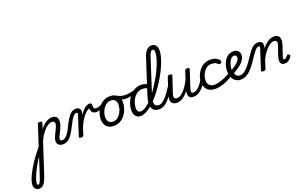

<svg xmlns="http://www.w3.org/2000/svg" viewBox="-450 -2010 5623 3521"><g transform="rotate(-20 2362.0 -250.0)"><path d="M-187 634Q-208 634 -230 623Q-252 612 -266.5 588.5Q-281 565 -281 527Q-281 490 -265 440Q-249 390 -218.5 328.5Q-188 267 -145 197.5Q-102 128 -47.5 52.5Q7 -23 70 -101L194 -483Q201 -503 210.5 -509Q220 -515 239 -515Q270 -515 278.5 -505.5Q287 -496 280 -476L246 -373Q281 -420 319.5 -452.5Q358 -485 397.5 -502Q437 -519 477 -519Q516 -519 540.5 -506.5Q565 -494 577.5 -469.5Q590 -445 590 -411Q590 -373 578.5 -335.5Q567 -298 550.5 -262.5Q534 -227 517 -195Q500 -163 488.5 -136.5Q477 -110 477 -91Q477 -74 489 -66Q501 -58 523 -58Q537 -58 543.5 -46.5Q550 -35 547.5 -20.5Q545 -6 533.5 5.5Q522 17 501 17Q452 17 422 -10Q392 -37 392 -82Q392 -109 403 -141Q414 -173 430.5 -206.5Q447 -240 464 -273.5Q481 -307 492 -337Q503 -367 503 -392Q503 -414 489 -427Q475 -440 445 -440Q414 -440 379.5 -420Q345 -400 309.5 -364Q274 -328 241 -278.5Q208 -229 180 -169L-16 432Q-41 510 -66.5 554Q-92 598 -120.5 616Q-149 634 -187 634ZM-175 559Q-166 559 -158.5 553Q-151 547 -142 531Q-133 515 -121.5 485.5Q-110 456 -95 409L14 73Q-25 133 -58 189.5Q-91 246 -116.5 297Q-142 348 -159.5 392Q-177 436 -186.5 469.5Q-196 503 -196 526Q-196 542 -190 550.5Q-184 559 -175 559Z M504 17Q492 17 488.5 5.5Q485 -6 489 -20.5Q493 -35 502.5 -46.5Q512 -58 524 -58Q541 -58 561 -68.5Q581 -79 602.5 -102Q624 -125 647.5 -162Q671 -199 696 -253Q738 -339 771.5 -391.5Q805 -444 834.5 -471.5Q864 -499 891 -508Q918 -517 944 -517Q955 -517 958 -505.5Q961 -494 958 -479.5Q955 -465 947.5 -453.5Q940 -442 929 -442Q915 -442 899 -433.5Q883 -425 864 -403.5Q845 -382 822 -344Q799 -306 771 -248Q729 -161 694 -108.5Q659 -56 627 -29Q595 -2 565 7.5Q535 17 504 17Z M860 15Q844 15 830.5 8Q817 1 823 -18L948 -406Q954 -423 949.5 -432.5Q945 -442 929 -442Q916 -442 910.5 -453.5Q905 -465 906.5 -479.5Q908 -494 918 -505.5Q928 -517 944 -517Q976 -517 994.5 -507Q1013 -497 1021.5 -480Q1030 -463 1031 -442Q1032 -421 1029 -401L1019 -369Q1043 -405 1067.5 -433Q1092 -461 1116.5 -480.5Q1141 -500 1164 -509.5Q1187 -519 1207 -519Q1226 -519 1233 -507Q1240 -495 1237 -479Q1234 -463 1221.5 -451Q1209 -439 1189 -439Q1169 -439 1140 -419Q1111 -399 1078.5 -361.5Q1046 -324 1014 -272.5Q982 -221 955 -157L908 -11Q904 2 893.5 8.5Q883 15 860 15Z M1277 -330Q1247 -330 1224.5 -343.5Q1202 -357 1190 -383Q1178 -409 1178 -446L1208 -519Q1231 -519 1241.5 -510.5Q1252 -502 1252 -476Q1252 -446 1257 -428.5Q1262 -411 1272.5 -404Q1283 -397 1300 -397Q1323 -397 1349 -404Q1375 -411 1399.5 -423Q1424 -435 1443 -452Q1452 -460 1459 -453Q1466 -446 1468 -435Q1470 -424 1463 -418Q1433 -388 1402.5 -368.5Q1372 -349 1340.5 -339.5Q1309 -330 1277 -330Z M1499 19Q1437 19 1394 -6Q1351 -31 1329.5 -75.5Q1308 -120 1308 -176Q1308 -229 1327 -288.5Q1346 -348 1383.5 -400.5Q1421 -453 1477.5 -486Q1534 -519 1609 -519Q1671 -519 1713.5 -495.5Q1756 -472 1777.5 -429.5Q1799 -387 1799 -331Q1799 -291 1787.5 -243.5Q1776 -196 1752.5 -149.5Q1729 -103 1693 -65Q1657 -27 1608.5 -4Q1560 19 1499 19ZM1509 -61Q1558 -61 1595 -87Q1632 -113 1657 -153.5Q1682 -194 1695 -238.5Q1708 -283 1708 -321Q1708 -360 1695 -386Q1682 -412 1658 -425.5Q1634 -439 1601 -439Q1551 -439 1513 -413.5Q1475 -388 1449.5 -348Q1424 -308 1411 -264Q1398 -220 1398 -183Q1398 -144 1411.5 -116.5Q1425 -89 1450 -75Q1475 -61 1509 -61Z M1878 -375Q1823 -375 1777.5 -390.5Q1732 -406 1687 -433Q1673 -442 1671.5 -455Q1670 -468 1677.5 -479.5Q1685 -491 1695.5 -496Q1706 -501 1716 -494Q1741 -478 1768.5 -466.5Q1796 -455 1829 -449Q1862 -443 1902 -443Q1929 -443 1964.5 -448Q2000 -453 2036 -463Q2072 -473 2100 -489Q2112 -495 2120.5 -485Q2129 -475 2129.5 -461Q2130 -447 2117 -440Q2045 -402 1984 -388.5Q1923 -375 1878 -375Z M2021 17Q1960 17 1926 -25.5Q1892 -68 1892 -141Q1892 -187 1905.5 -239Q1919 -291 1945.5 -340.5Q1972 -390 2011.5 -430.5Q2051 -471 2103 -495Q2155 -519 2218 -519Q2246 -519 2273 -512.5Q2300 -506 2325.5 -493Q2351 -480 2373 -460L2354 -392Q2314 -422 2280.5 -431Q2247 -440 2213 -440Q2167 -440 2130.5 -421Q2094 -402 2066 -370.5Q2038 -339 2019.5 -300Q2001 -261 1992 -221Q1983 -181 1983 -145Q1983 -121 1990 -102.5Q1997 -84 2012 -73.5Q2027 -63 2052 -63Q2088 -63 2129.5 -86Q2171 -109 2216 -150.5Q2261 -192 2307 -247Q2353 -302 2397.5 -366.5Q2442 -431 2483 -500Q2524 -569 2558 -638Q2592 -707 2617.5 -772.5Q2643 -838 2657 -894.5Q2671 -951 2671 -993Q2671 -1021 2663 -1036Q2655 -1051 2636 -1051Q2623 -1051 2610 -1040.5Q2597 -1030 2584 -1004.5Q2571 -979 2557 -933L2345 -275Q2325 -211 2320.5 -168.5Q2316 -126 2325.5 -102Q2335 -78 2355 -68Q2375 -58 2403 -58Q2418 -58 2422 -46.5Q2426 -35 2422 -20.5Q2418 -6 2407 5.5Q2396 17 2381 17Q2334 17 2300 -1Q2266 -19 2248.5 -57.5Q2231 -96 2233.5 -155Q2236 -214 2263 -297L2474 -948Q2505 -1046 2547.5 -1090Q2590 -1134 2648 -1134Q2684 -1134 2707.5 -1117Q2731 -1100 2743.5 -1068.5Q2756 -1037 2756 -993Q2756 -946 2740 -884Q2724 -822 2695.5 -750.5Q2667 -679 2628 -604Q2589 -529 2542 -454Q2495 -379 2443 -309.5Q2391 -240 2336 -181Q2281 -122 2226.5 -77.5Q2172 -33 2120 -8Q2068 17 2021 17Z M2381 17Q2367 17 2360.5 5.5Q2354 -6 2356.5 -20.5Q2359 -35 2370.5 -46.5Q2382 -58 2403 -58Q2431 -58 2461.5 -75Q2492 -92 2526.5 -127Q2561 -162 2601.5 -217.5Q2642 -273 2691 -350Q2700 -363 2712.5 -361.5Q2725 -360 2732.5 -350.5Q2740 -341 2734 -328Q2681 -233 2635.5 -167Q2590 -101 2548 -60.5Q2506 -20 2465 -1.5Q2424 17 2381 17Z M2731 16Q2680 16 2650.5 -7.5Q2621 -31 2615.5 -75.5Q2610 -120 2630 -182L2729 -483Q2736 -503 2745.5 -509Q2755 -515 2774 -515Q2806 -515 2814 -505.5Q2822 -496 2816 -476L2714 -170Q2703 -137 2703 -112.5Q2703 -88 2717 -75.5Q2731 -63 2763 -63Q2792 -63 2825.5 -83Q2859 -103 2893.5 -139.5Q2928 -176 2961 -226.5Q2994 -277 3022 -337L3069 -483Q3076 -503 3085.5 -509Q3095 -515 3114 -515Q3145 -515 3153.5 -505.5Q3162 -496 3155 -476L3047 -145Q3031 -96 3037 -77Q3043 -58 3072 -58Q3086 -58 3092.5 -46.5Q3099 -35 3097 -20.5Q3095 -6 3083.5 5.5Q3072 17 3051 17Q3016 17 2995.5 5.5Q2975 -6 2965 -24.5Q2955 -43 2953.5 -65.5Q2952 -88 2955 -111L2960 -133Q2934 -97 2906 -69.5Q2878 -42 2849 -23Q2820 -4 2790 6Q2760 16 2731 16Z M3052 17Q3038 17 3031.5 5.5Q3025 -6 3027.5 -20.5Q3030 -35 3041.5 -46.5Q3053 -58 3074 -58Q3100 -58 3127.5 -72Q3155 -86 3182 -111.5Q3209 -137 3234.5 -172Q3260 -207 3282 -250Q3289 -264 3302 -263.5Q3315 -263 3324 -253Q3333 -243 3328 -229Q3301 -170 3270 -124Q3239 -78 3204 -47Q3169 -16 3131 0.5Q3093 17 3052 17Z M3484 17Q3375 17 3321.5 -40.5Q3268 -98 3268 -189Q3268 -242 3287.5 -299.5Q3307 -357 3345 -407Q3383 -457 3439.5 -488Q3496 -519 3569 -519Q3628 -519 3668.5 -501Q3709 -483 3739 -448Q3754 -430 3749.5 -417.5Q3745 -405 3733 -394Q3720 -384 3707 -382.5Q3694 -381 3680 -396Q3661 -417 3633 -428Q3605 -439 3560 -439Q3510 -439 3472 -414Q3434 -389 3408.5 -349.5Q3383 -310 3370.5 -266.5Q3358 -223 3358 -185Q3358 -153 3371 -124Q3384 -95 3414 -77.5Q3444 -60 3494 -60Q3508 -60 3513.5 -48.5Q3519 -37 3517 -21.5Q3515 -6 3506.5 5.5Q3498 17 3484 17Z M3480 17Q3464 17 3457 5.5Q3450 -6 3451.5 -21.5Q3453 -37 3463 -48.5Q3473 -60 3491 -60Q3534 -60 3585 -73.5Q3636 -87 3694.5 -113.5Q3753 -140 3818 -180Q3829 -187 3838 -181Q3847 -175 3852 -162Q3857 -149 3855.5 -136Q3854 -123 3844 -116Q3776 -71 3712.5 -41.5Q3649 -12 3591 2.5Q3533 17 3480 17Z M3808 -169Q3843 -188 3884 -212Q3925 -236 3963 -265Q4001 -294 4025.5 -325Q4050 -356 4050 -388Q4050 -411 4039 -425Q4028 -439 4003 -439Q3989 -439 3982.5 -451Q3976 -463 3977.5 -479Q3979 -495 3990 -507Q4001 -519 4022 -519Q4061 -519 4087 -504Q4113 -489 4126.5 -463.5Q4140 -438 4140 -406Q4140 -367 4121 -330.5Q4102 -294 4069.5 -261.5Q4037 -229 3997.5 -200.5Q3958 -172 3916 -148Q3874 -124 3836 -104Z M3971 18Q3936 18 3907 5.5Q3878 -7 3855.5 -29Q3833 -51 3818 -80Q3803 -109 3795.5 -143.5Q3788 -178 3788 -214Q3788 -265 3802 -318.5Q3816 -372 3845 -417.5Q3874 -463 3918.5 -491Q3963 -519 4023 -519Q4034 -519 4038.5 -507Q4043 -495 4040 -479Q4037 -463 4027.5 -451Q4018 -439 4003 -439Q3980 -439 3960 -425Q3940 -411 3924.5 -387.5Q3909 -364 3898.5 -335Q3888 -306 3882 -275.5Q3876 -245 3876 -217Q3876 -187 3883 -159Q3890 -131 3903.5 -108.5Q3917 -86 3937.5 -73Q3958 -60 3986 -60Q4022 -60 4056.5 -79.5Q4091 -99 4126 -136Q4161 -173 4199 -225Q4237 -277 4279 -342Q4316 -398 4346 -432.5Q4376 -467 4401 -485.5Q4426 -504 4448 -510.5Q4470 -517 4491 -517Q4504 -517 4509 -505.5Q4514 -494 4511.5 -479.5Q4509 -465 4500 -453.5Q4491 -442 4475 -442Q4462 -442 4446 -430Q4430 -418 4410.5 -395Q4391 -372 4368 -339.5Q4345 -307 4319 -267Q4270 -192 4227 -138Q4184 -84 4143 -49.5Q4102 -15 4060 1.5Q4018 18 3971 18Z M4415 15Q4399 15 4385.5 8Q4372 1 4378 -18L4503 -406Q4509 -423 4504.5 -432.5Q4500 -442 4485 -442Q4471 -442 4465.5 -453.5Q4460 -465 4462 -479.5Q4464 -494 4473.5 -505.5Q4483 -517 4500 -517Q4531 -517 4549.5 -507Q4568 -497 4576.5 -480Q4585 -463 4586.5 -442Q4588 -421 4585 -399L4575 -367Q4602 -404 4630.5 -432Q4659 -460 4688.5 -479.5Q4718 -499 4749 -509Q4780 -519 4811 -519Q4864 -519 4891.5 -494Q4919 -469 4923 -423.5Q4927 -378 4906 -315L4838 -112Q4834 -97 4832.5 -85Q4831 -73 4835.5 -66.5Q4840 -60 4851 -60Q4864 -60 4875.5 -67Q4887 -74 4898 -85.5Q4909 -97 4919 -110Q4926 -119 4935 -122Q4944 -125 4958 -115Q4975 -105 4976.5 -94.5Q4978 -84 4972 -74Q4963 -57 4944 -36Q4925 -15 4898 0.5Q4871 16 4837 16Q4796 16 4776 0Q4756 -16 4750.5 -42Q4745 -68 4750 -98Q4755 -128 4765 -157L4828 -344Q4837 -373 4836.5 -394.5Q4836 -416 4822.5 -428Q4809 -440 4779 -440Q4748 -440 4713.5 -420Q4679 -400 4643.5 -364Q4608 -328 4575 -278.5Q4542 -229 4514 -169L4463 -11Q4459 2 4448.5 8.5Q4438 15 4415 15Z"/></g></svg>

Font: Playwrite CU
Style: Regular
Weight: 400
Designer: Veronika Burian, José Scaglione
Foundry: TypeTogether
Version: Version 1.002